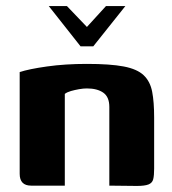

<svg xmlns="http://www.w3.org/2000/svg" viewBox="-20 -613 567 634"><path d="M141 -593H201L267 -524L330 -593H394L288 -460H246ZM83 0Q45 0 45 -39V-375Q75 -385 135 -393.5Q195 -402 267 -402Q344 -402 388.5 -393.5Q433 -385 454.5 -364.5Q476 -344 482.5 -310Q489 -276 489 -225V-56Q489 -34 486 -21.5Q483 -9 470.5 -4Q458 1 432 1L341 0V-260Q341 -293 321 -307Q301 -321 267 -321Q255 -321 241 -318.5Q227 -316 214.5 -312.5Q202 -309 194 -303V0Z"/></svg>

Font: Genos Thin
Style: Bold
Weight: 700
Version: Version 1.010